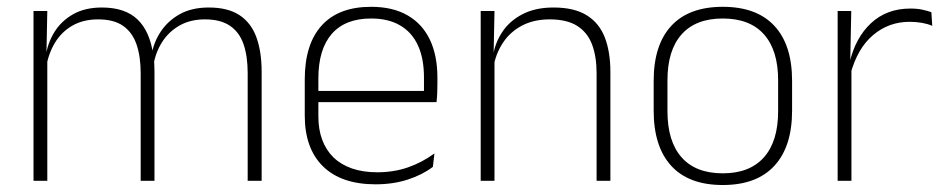

<svg xmlns="http://www.w3.org/2000/svg" viewBox="-20 -518 2708 550"><path d="M689.5 0V-308.5Q689.5 -356.5 677.8 -391Q666 -425.5 639 -444Q612 -462.5 567 -462.5Q525.5 -462.5 494.5 -445Q463.5 -427.5 444.2 -397.2Q425 -367 419 -328.5L407.5 -361.5H414.5Q420 -396.5 440.5 -427.5Q461 -458.5 495.2 -477.5Q529.5 -496.5 578 -496.5Q633 -496.5 666.2 -474.5Q699.5 -452.5 714.5 -411.2Q729.5 -370 729.5 -312V0ZM76 0V-486.5H115.5L113 -362L115.5 -360.5V0ZM383 0V-308Q383 -356.5 371 -391Q359 -425.5 332.5 -444Q306 -462.5 261 -462.5Q218.5 -462.5 187.2 -444.5Q156 -426.5 137.2 -395.2Q118.5 -364 112 -324L100 -356H111Q116 -394 135.8 -426Q155.5 -458 189.5 -477.2Q223.5 -496.5 272 -496.5Q338.5 -496.5 374.2 -462Q410 -427.5 419 -359.5Q421 -348.5 421.8 -337.5Q422.5 -326.5 422.5 -315V0Z M1056 10Q958 10 905.5 -41.2Q853 -92.5 853 -187V-290.5Q853 -391.5 901.5 -445Q950 -498.5 1043 -498.5Q1105 -498.5 1147.2 -474.2Q1189.5 -450 1211.2 -404.8Q1233 -359.5 1233 -295.5V-278Q1233 -265.5 1232.5 -252.8Q1232 -240 1230.5 -225.5H1194Q1194.5 -245.5 1194.5 -263.2Q1194.5 -281 1194.5 -296Q1194.5 -350.5 1177.2 -388Q1160 -425.5 1126.2 -445.2Q1092.5 -465 1043 -465Q969 -465 930.5 -421Q892 -377 892 -293V-245V-239V-184.5Q892 -147 903 -117.5Q914 -88 935.2 -67.2Q956.5 -46.5 988 -35.5Q1019.5 -24.5 1061 -24.5Q1108 -24.5 1148.5 -38.5Q1189 -52.5 1224.5 -78.5L1220 -40Q1189.5 -17 1147.8 -3.5Q1106 10 1056 10ZM873 -225.5V-257.5H1220.5V-225.5Z M1689 0V-308Q1689 -356 1676 -390.5Q1663 -425 1633.5 -443.8Q1604 -462.5 1554.5 -462.5Q1509 -462.5 1475 -444.5Q1441 -426.5 1420.5 -395.2Q1400 -364 1393 -324L1382 -356H1392Q1397.5 -394 1418.5 -426Q1439.5 -458 1476.5 -477.2Q1513.5 -496.5 1565.5 -496.5Q1625 -496.5 1660.8 -474.2Q1696.5 -452 1712.5 -410.8Q1728.5 -369.5 1728.5 -311.5V0ZM1357 0V-486.5H1396.5L1394 -362.5L1396.5 -361V0Z M2050.5 12Q1953 12 1902.8 -43Q1852.5 -98 1852.5 -201V-286.5Q1852.5 -389.5 1903 -444Q1953.5 -498.5 2050.5 -498.5Q2147.5 -498.5 2198.2 -444Q2249 -389.5 2249 -286.5V-201Q2249 -98 2198.2 -43Q2147.5 12 2050.5 12ZM2050.5 -21.5Q2127.5 -21.5 2168.2 -67.2Q2209 -113 2209 -199.5V-288Q2209 -374 2168.5 -419.5Q2128 -465 2050.5 -465Q1973 -465 1932.5 -419.5Q1892 -374 1892 -288V-199.5Q1892 -113 1932.5 -67.2Q1973 -21.5 2050.5 -21.5Z M2416 -305 2403 -334 2413.5 -337.5Q2430 -409.5 2475 -451.5Q2520 -493.5 2588 -493.5Q2607.5 -493.5 2622.5 -490.2Q2637.5 -487 2648 -483L2650.5 -444Q2638 -449.5 2621.5 -452.5Q2605 -455.5 2585.5 -455.5Q2526 -455.5 2481 -417.5Q2436 -379.5 2416 -305ZM2379.5 0V-486.5H2418.5L2415.5 -338L2419 -334.5V0Z"/></svg>

Font: Anek Bangla ExtraLight
Style: Regular
Weight: 250
Designer: Sulekha Rajkumar (Bangla), Yesha Goshar (Latin)
Foundry: Ek Type
Version: Version 1.003